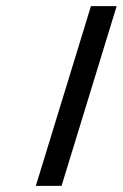

<svg xmlns="http://www.w3.org/2000/svg" viewBox="-20 -795 401 627"><path d="M97 -188H181L361 -775H277Z"/></svg>

Font: bitstorm
Style: excnobl
Weight: 400
Version: Version 0.2